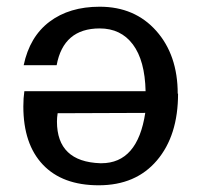

<svg xmlns="http://www.w3.org/2000/svg" viewBox="-20 -533 594 566"><path d="M408.2 -200.2 149.9 -199.2Q147.9 -185.5 147.9 -174.8Q147.9 -56.2 275.9 -51.8H278.8Q385.7 -51.8 408.2 -200.2ZM503.9 -256.8H504.9Q504.9 -133.3 442.6 -60.1Q380.4 13.2 271 13.2Q164.1 13.2 106.4 -47.6Q48.8 -108.4 48.8 -219.2Q48.8 -244.1 51.8 -264.2H409.2Q407.2 -354.5 371.8 -401.9Q336.4 -449.2 273.9 -449.2Q167 -449.2 147 -340.8H49.8Q67.4 -424.8 126 -469Q184.6 -513.2 273.9 -513.2Q377.4 -513.2 440.7 -441.9Q503.9 -370.6 503.9 -256.8Z"/></svg>

Font: Perun
Style: Regular
Weight: 400
Version: Version 1.0000